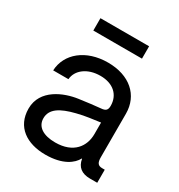

<svg xmlns="http://www.w3.org/2000/svg" viewBox="-167 -802 857 921"><g transform="rotate(30 261.5 -341.5)"><path d="M218.8 7.8C315.9 7.8 362.8 -30.8 379.9 -63.5H381.8C388.7 -21 416.5 0 461.9 0H502.4V-72.3H488.3C464.8 -72.3 456.1 -84 456.1 -115.2V-355.5C456.1 -457.5 379.9 -525.4 259.8 -525.4C137.7 -525.4 54.2 -455.6 49.8 -361.3H134.3C138.2 -412.6 188 -452.1 259.8 -452.1C332 -452.1 374 -411.1 374 -351.6C374 -328.1 364.7 -319.8 340.3 -317.9C307.1 -314.9 272 -310.5 223.1 -303.7C148.9 -293.5 39.1 -250 39.1 -144C39.1 -42.5 116.2 7.8 218.8 7.8ZM230.5 -66.4C164.6 -66.4 124 -92.3 124 -139.2C124 -190.9 169.4 -218.3 248 -237.8C294.9 -250 335 -253.4 374 -259.3V-195.3C374 -127.9 332 -66.4 230.5 -66.4ZM390.6 -691.4H121.1V-623H390.6Z"/></g></svg>

Font: Raveo Display Display
Style: Regular
Weight: 400
Designer: Jakub Foglar, Rasmus Andersson (Inter)
Foundry: Jakubfoglar.com
Version: Version 1.100;Glyphs 3.2.3 (3260)